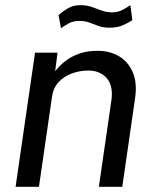

<svg xmlns="http://www.w3.org/2000/svg" viewBox="-20 -720 597 740"><path d="M40.1 0 115 -517H201.8L192.5 -445.2Q209 -466.9 232.2 -484.9Q255.4 -502.8 286.1 -513.5Q316.9 -524.2 356.1 -524.2Q403 -524.2 438.8 -503.1Q474.6 -482 492 -440.9Q509.4 -399.8 500.4 -339.8L451.3 0H361L409 -330.9Q417.6 -387.7 392.1 -417.9Q366.5 -448.1 319.9 -448.1Q287.2 -448.1 257 -436.9Q226.7 -425.8 205.9 -403.5Q185.2 -381.1 180.5 -347.3L130.1 0ZM215 -611.3 205.6 -661.5Q224.2 -678 243.7 -689Q263.3 -700.1 290.8 -700.1Q314.1 -700.1 333.7 -693.2Q353.3 -686.2 372.1 -679.3Q391 -672.4 412 -672.4Q433.3 -672.4 450.2 -680.9Q467.1 -689.4 482.5 -700.2L490.1 -642.5Q476.3 -632.9 454.6 -623.1Q432.8 -613.3 402.9 -613.3Q377.8 -613.3 359.9 -619.8Q342 -626.4 325 -632.9Q307.9 -639.4 286.3 -639.4Q262.8 -639.4 247.2 -631.1Q231.7 -622.9 215 -611.3Z"/></svg>

Font: Public Sans Thin
Style: Italic
Weight: 100
Italic angle: -8°
Designer: The Public Sans project authors (U.S. Web Design System). Libre Franklin designed by Pablo Impallari and Rodrigo Fuenzal
Version: Version 2.000